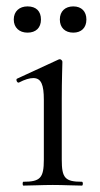

<svg xmlns="http://www.w3.org/2000/svg" viewBox="-20 -580 313 600"><path d="M53 0C78 0 110 -2 145 -2C180 -2 212 0 236 0C240 0 240 -12 236 -12C183 -12 173 -24 173 -81V-269C173 -333 175 -376 175 -387C175 -391 170 -395 167 -395C166 -395 166 -395 163 -394L33 -334C29 -332 33 -320 39 -322C58 -332 73 -336 84 -336C109 -336 117 -315 117 -268V-81C117 -24 106 -12 53 -12C50 -12 50 0 53 0ZM66 -478C92 -478 108 -493 108 -519C108 -545 93 -560 66 -560C41 -560 23 -545 23 -519C23 -494 40 -478 66 -478ZM209 -478C234 -478 250 -493 250 -519C250 -544 235 -560 209 -560C184 -560 167 -545 167 -519C167 -494 183 -478 209 -478Z"/></svg>

Font: Cormorant Garamond
Style: Regular
Weight: 400
Designer: Christian Thalmann (Catharsis Fonts)
Foundry: Catharsis Fonts
Version: Version 4.002;Glyphs 3.4 (3410)